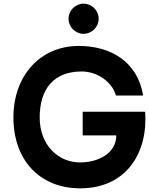

<svg xmlns="http://www.w3.org/2000/svg" viewBox="-20 -1010 811 1045"><path d="M435 -826C480 -826 517 -863 517 -908C517 -953 480 -990 435 -990C390 -990 353 -953 353 -908C353 -863 390 -826 435 -826ZM424 -621C516 -621 593 -558 611 -490H759C729 -675 581 -760 409 -760C197 -760 53 -596 53 -371C53 -137 198 15 416 15C668 15 786 -178 770 -402H430V-273H613C613 -178 519 -126 415 -126C299 -126 196 -218 196 -371C196 -528 275 -621 424 -621Z"/></svg>

Font: Oakes Bold
Style: Regular
Weight: 700
Designer: Samuel Oakes
Foundry: Samuel Oakes
Version: Version 1.003;PS 001.003;hotconv 1.0.88;makeotf.lib2.5.64775